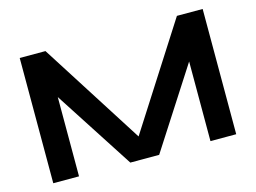

<svg xmlns="http://www.w3.org/2000/svg" viewBox="-89 -803 1278 958"><g transform="rotate(-15 549.5 -323.5)"><path d="M580 -66H517L889 -647H1022V0H889V-470L921 -461L624 0H475L178 -459L210 -468V0H77V-647H210Z"/></g></svg>

Font: Syne
Style: Bold
Weight: 700
Designer: Lucas Descroix
Foundry: Bonjour Monde
Version: Version 2.200